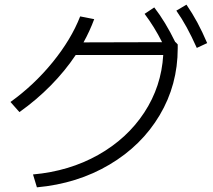

<svg xmlns="http://www.w3.org/2000/svg" viewBox="-20 -802 904 815"><path d="M672.9 -568.4H301.3Q256.3 -501 195.8 -439.5Q135.3 -377.9 62.5 -326.2L24.4 -369.1Q125 -441.4 203.6 -538.1Q282.2 -634.8 320.3 -732.4L379.9 -720.7Q360.8 -669.4 334.5 -622.1L668 -623Q635.3 -688 593.8 -743.2L634.8 -770.5Q682.1 -709.5 724.1 -623H725.6L734.4 -613.3V-596.7Q734.4 -441.9 657.7 -313Q581.1 -184.1 444.8 -103.3Q308.6 -22.5 136.7 -6.8L120.1 -61.5Q273.9 -75.2 397 -144.5Q520 -213.9 592.5 -324.5Q665 -435.1 672.9 -568.4ZM728.5 -756.8 771.5 -782.2Q796.9 -745.1 817.9 -706.1Q838.9 -667 859.4 -619.1L815.4 -598.6Q793 -648.4 772.7 -685.5Q752.4 -722.7 728.5 -756.8Z"/></svg>

Font: Pretendard GOV Light
Style: Regular
Weight: 300
Designer: Base glyphs from Inter by Rasmus Andersson; Hangeul glyphs from Noto Sans CJK(Source Han Sans) by Jang Soo-young and Kan
Foundry: Kil Hyung-jin
Version: Version 1.309